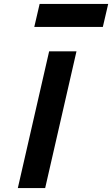

<svg xmlns="http://www.w3.org/2000/svg" viewBox="-20 -949 566 969"><path d="M228 -690H366L208 0H70ZM180 -929H526L499 -813H153Z"/></svg>

Font: Panefresco 999wt
Style: Italic
Weight: 900
Version: Version 1.001